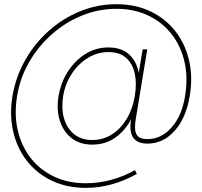

<svg xmlns="http://www.w3.org/2000/svg" viewBox="-20 -724 981 932"><path d="M397 188Q304.7 188 231.9 153.3Q159.2 118.7 111.1 57.4Q63 -3.9 44.2 -84.7Q25.4 -165.5 40.5 -257.8Q56.2 -350.1 101.6 -430.9Q147 -511.7 215.3 -573Q283.7 -634.3 367.9 -668.9Q452.1 -703.6 544.9 -703.6Q637.2 -703.6 710 -668.9Q782.7 -634.3 830.8 -573Q878.9 -511.7 897.7 -430.9Q916.5 -350.1 900.9 -257.8Q883.8 -152.8 828.4 -89.8Q772.9 -26.9 695.8 -26.9Q596.7 -26.9 616.2 -144H615.7Q585.9 -87.9 538.3 -54.9Q490.7 -22 427.7 -22Q367.7 -22 327.4 -53.5Q287.1 -85 270.3 -138.7Q253.4 -192.4 264.2 -257.8Q275.4 -323.7 309.8 -377.2Q344.2 -430.7 395 -462.2Q445.8 -493.7 505.9 -493.7Q568.8 -493.7 605.5 -460.9Q642.1 -428.2 653.3 -371.6H653.8L672.4 -484.4H694.8L638.7 -144Q630.4 -93.8 642.8 -71.3Q655.3 -48.8 695.8 -48.8Q762.7 -48.8 812.7 -105Q862.8 -161.1 878.4 -257.8Q893.1 -347.2 875.5 -424.1Q857.9 -501 812.5 -558.8Q767.1 -616.7 699 -648.9Q630.9 -681.2 544.9 -681.2Q459 -681.2 378.9 -648.9Q298.8 -616.7 232.9 -558.8Q167 -501 122.3 -424.1Q77.6 -347.2 63 -257.8Q48.3 -168.5 66.2 -91.6Q84 -14.6 129.2 43.2Q174.3 101.1 242.7 133.3Q311 165.5 397 165.5Q459 165.5 520.3 148.9Q581.5 132.3 635.3 101.6L644 120.1Q587.9 152.3 524.9 170.2Q461.9 188 397 188ZM427.7 -44.4Q481.4 -44.4 524.4 -72.3Q567.4 -100.1 595.9 -148.4Q624.5 -196.8 634.3 -257.8Q644.5 -319.3 634 -367.4Q623.5 -415.5 591.8 -443.4Q560.1 -471.2 506.3 -471.2Q453.1 -471.2 406.7 -442.9Q360.4 -414.6 328.6 -366.5Q296.9 -318.4 286.6 -257.8Q276.9 -197.8 290.8 -149.4Q304.7 -101.1 339.6 -72.8Q374.5 -44.4 427.7 -44.4Z"/></svg>

Font: Inter Display Thin
Style: Italic
Weight: 100
Italic angle: -9.39999°
Designer: Rasmus Andersson
Foundry: rsms
Version: Version 4.000;git-a52131595